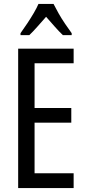

<svg xmlns="http://www.w3.org/2000/svg" viewBox="-20 -963 442 983"><path d="M357 0H73V-714H357V-639H157V-410H345V-335H157V-76H357ZM254 -943Q265 -921 280 -894.5Q295 -868 313 -841.5Q331 -815 347 -793V-783H302Q281 -803 260 -827Q239 -851 216 -877Q193 -851 170.5 -825.5Q148 -800 130 -783H85V-793Q103 -818 120.5 -844.5Q138 -871 153 -896.5Q168 -922 177 -943Z"/></svg>

Font: Noto Sans Devanagari ExtraCondensed
Style: Regular
Weight: 400
Width: 2
Designer: Jelle Bosma - Monotype Design Team
Foundry: Monotype Imaging Inc.
Version: Version 2.006